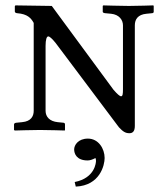

<svg xmlns="http://www.w3.org/2000/svg" viewBox="-20 -482 611 712"><path d="M306 32C270 32 255 56 255 72C255 88 264 113 305 113C313 113 323 110 334 104C335 107 336 110 336 114C336 120 333 178 257 193L261 210C351 206 368 130 368 104C368 69 345 32 306 32ZM480 -388C480 -410 491 -428 523 -431L543 -433C547 -433 550 -435 550 -438V-461L547 -462C547 -462 489 -460 458 -460C431 -460 363 -462 363 -462L361 -460V-438C361 -435 367 -433 371 -433L392 -431C422 -428 436 -408 436 -388V-151C436 -134 435 -125 429 -125C424 -125 415 -133 401 -149L172 -460L37 -462L35 -459V-439C35 -435 41 -433 44 -433C82 -430 95 -415 105 -397V-71C105 -52 96 -32 62 -29L42 -27C38 -27 32 -25 32 -21V0L35 2C35 2 101 0 128 0C159 0 220 2 220 2L221 0V-21C221 -25 218 -27 214 -27L194 -29C164 -32 149 -49 149 -71V-312C149 -335 153 -347 159 -347C164 -347 173 -339 186 -323L421 -10C436 6 445 12 460 12C472 12 480 5 480 -15Z"/></svg>

Font: Linux Libertine O C
Style: Regular
Weight: 400
Designer: Philipp H. Poll
Foundry: Philipp H. Poll
Version: Version 4.0.3